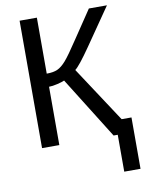

<svg xmlns="http://www.w3.org/2000/svg" viewBox="-96 -755 775 1021"><g transform="rotate(-10 291.5 -244.5)"><path d="M82 -688H175.3V-385.7Q211.9 -385.7 233.9 -395.8Q255.9 -405.8 279.8 -432.9Q303.7 -460 356 -539.1L456.1 -688H553.7L415.5 -487.8Q351.6 -395.5 328.1 -378.4L525.4 -78.1H578.6V199.2H490.7V0H468.3L259.8 -333.5Q247.6 -327.6 220.9 -321.3Q194.3 -314.9 175.3 -314.9V0H82Z"/></g></svg>

Font: Liberation Sans
Style: Regular
Weight: 400
Designer: Steve Matteson
Foundry: Ascender Corporation
Version: Version 2.00.1